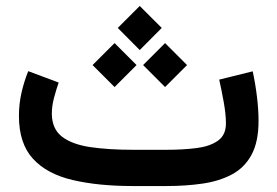

<svg xmlns="http://www.w3.org/2000/svg" viewBox="-20 -624 930 644"><path d="M538.6 0H425.3Q309.1 0 223.1 -20.3Q137.2 -40.5 90.3 -91.8Q43.5 -143.1 43.5 -235.4Q43.5 -275.4 52.2 -313.5Q61 -351.6 74.7 -385.3L176.8 -347.2Q168.9 -324.7 161.4 -296.6Q153.8 -268.6 153.8 -242.7Q154.3 -190.9 188.7 -165Q223.1 -139.2 284.2 -130.4Q345.2 -121.6 425.3 -121.6H539.6Q593.3 -121.6 638.4 -127.2Q683.6 -132.8 710.7 -151.9Q737.8 -170.9 737.8 -210Q737.8 -240.2 730.7 -280Q723.6 -319.8 715.3 -356.9L827.6 -384.8Q836.9 -341.8 842 -298.6Q847.2 -255.4 847.2 -218.8Q847.2 -147.9 823.5 -104.5Q799.8 -61 757.3 -38.6Q714.8 -16.1 658.9 -8.1Q603 0 538.6 0ZM448.7 -604 522.5 -530.3 448.7 -456.1 375 -530.3ZM533.7 -479.5 607.4 -405.8 533.7 -332 460 -405.8ZM364.3 -479.5 438 -405.8 364.3 -332 290.5 -405.8Z"/></svg>

Font: Vazirmatn UI SemiBold
Style: Regular
Weight: 600
Designer: Saber Rastikerdar
Foundry: Saber Rastikerdar
Version: Version 33.003